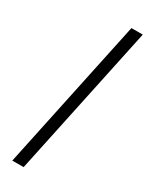

<svg xmlns="http://www.w3.org/2000/svg" viewBox="-201 -798 649 837"><g transform="rotate(30 124.0 -380.0)"><path d="M30 0 191 -760H248L87 0Z"/></g></svg>

Font: Noto Sans UI Light
Style: Italic
Weight: 300
Italic angle: -12°
Designer: Monotype Design Team
Foundry: Monotype Imaging Inc.
Version: Version 1.901